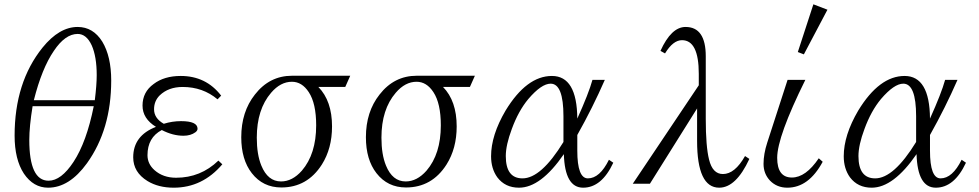

<svg xmlns="http://www.w3.org/2000/svg" viewBox="-20 -850 4519 886"><path d="M338.4 -725.6Q409.7 -725.6 452.1 -657.7Q493.2 -589.4 493.2 -478.5Q493.2 -252.4 381.3 -96.7Q299.8 16.1 202.1 16.1Q134.3 16.1 90.3 -48.8Q47.4 -114.3 47.4 -224.1Q47.4 -470.2 176.3 -630.4Q253.4 -725.6 338.4 -725.6ZM417.5 -387.7Q426.3 -458.5 426.3 -503.4Q426.3 -588.4 403.3 -640.6Q378.9 -693.4 338.4 -693.4Q280.8 -693.4 228.5 -615.2Q173.3 -534.7 136.2 -387.7ZM130.4 -359.9Q115.2 -266.6 115.2 -204.1Q115.2 -16.1 204.1 -16.1Q262.2 -16.1 319.3 -103Q379.4 -194.3 412.6 -359.9Z M1005.9 -91.8Q914.1 16.1 781.7 16.1Q710.9 16.1 660.6 -14.6Q594.7 -55.2 594.7 -124Q594.7 -224.1 699.7 -264.6Q637.7 -302.7 637.7 -362.8Q637.7 -425.3 689 -462.4Q737.8 -499.5 814 -499.5Q930.7 -499.5 1000.5 -408.7L983.9 -391.6Q916 -448.7 822.8 -448.7Q757.3 -448.7 716.8 -409.7Q690.9 -383.8 690.9 -345.7Q690.9 -304.2 735.8 -278.8Q774.9 -291 815.4 -291Q891.6 -291 891.6 -255.9Q891.6 -247.1 881.8 -239.7Q859.9 -223.6 826.7 -223.6Q777.3 -223.6 726.6 -250Q660.6 -215.3 660.6 -133.8Q660.6 -93.8 692.9 -64.9Q732.4 -29.8 792.5 -29.8Q905.8 -29.8 987.8 -108.9Z M1573.2 -448.7H1449.2Q1512.2 -384.3 1512.2 -266.6Q1512.2 -165 1465.3 -90.8Q1397.9 15.1 1278.3 15.1Q1193.4 15.1 1142.1 -50.8Q1093.3 -113.3 1093.3 -216.8Q1093.3 -334 1156.2 -413.6Q1223.6 -500.5 1328.1 -500.5H1596.2ZM1327.1 -472.7Q1274.4 -472.7 1231 -421.9Q1165 -345.2 1165 -214.8Q1165 -136.7 1186 -85.9Q1215.8 -12.7 1276.9 -12.7Q1329.1 -12.7 1373 -62.5Q1439 -139.2 1439 -271.5Q1439 -373 1404.8 -424.8Q1373.5 -472.7 1327.1 -472.7Z M2148.4 -448.7H2024.4Q2087.4 -384.3 2087.4 -266.6Q2087.4 -165 2040.5 -90.8Q1973.1 15.1 1853.5 15.1Q1768.6 15.1 1717.3 -50.8Q1668.5 -113.3 1668.5 -216.8Q1668.5 -334 1731.4 -413.6Q1798.8 -500.5 1903.3 -500.5H2171.4ZM1902.3 -472.7Q1849.6 -472.7 1806.2 -421.9Q1740.2 -345.2 1740.2 -214.8Q1740.2 -136.7 1761.2 -85.9Q1791 -12.7 1852.1 -12.7Q1904.3 -12.7 1948.2 -62.5Q2014.2 -139.2 2014.2 -271.5Q2014.2 -373 1980 -424.8Q1948.7 -472.7 1902.3 -472.7Z M2810.1 -99.1Q2756.3 16.1 2670.9 16.1Q2586.4 16.1 2582 -138.7Q2475.6 16.1 2375 16.1Q2311 16.1 2274.9 -31.7Q2246.1 -71.8 2246.1 -128.9Q2246.1 -226.1 2313 -339.8Q2410.2 -499.5 2526.9 -499.5Q2642.6 -499.5 2644 -302.7Q2696.8 -419.4 2713.9 -481.4H2771Q2714.8 -353 2644 -227.1V-154.8Q2644 -26.9 2692.9 -26.9Q2747.6 -26.9 2790 -112.8ZM2580.1 -194.8V-313.5Q2580.1 -463.9 2521 -463.9Q2478.5 -463.9 2418 -393.1Q2372.1 -337.9 2341.8 -254.9Q2314 -180.7 2314 -129.9Q2314 -26.9 2391.1 -26.9Q2477.1 -26.9 2580.1 -194.8Z M3204.6 -456.5V-509.3Q3204.6 -664.6 3127 -664.6Q3085.9 -664.6 3048.8 -603.5L3027.8 -615.2Q3077.6 -725.6 3143.6 -725.6Q3236.8 -725.6 3236.8 -590.3V-301.8Q3236.8 -173.8 3252 -113.8Q3268.1 -46.9 3315.9 -46.9Q3371.1 -46.9 3418 -129.9L3438 -116.7Q3376.5 16.1 3298.8 16.1Q3196.8 16.1 3196.8 -199.7V-349.6L2979 -2H2899.9Z M3614.3 -481.4H3696.3Q3566.4 -219.2 3566.4 -121.6Q3566.4 -30.8 3634.3 -30.8Q3698.2 -30.8 3758.3 -119.6L3776.4 -103.5Q3711.9 16.1 3613.3 16.1Q3564.9 16.1 3533.2 -16.6Q3503.4 -48.3 3503.4 -93.8Q3503.4 -139.2 3520.5 -191.9ZM3733.4 -830.1 3798.3 -805.2 3689.5 -599.1 3661.6 -609.9Z M4437.5 -99.1Q4383.8 16.1 4298.3 16.1Q4213.9 16.1 4209.5 -138.7Q4103 16.1 4002.4 16.1Q3938.5 16.1 3902.3 -31.7Q3873.5 -71.8 3873.5 -128.9Q3873.5 -226.1 3940.4 -339.8Q4037.6 -499.5 4154.3 -499.5Q4270 -499.5 4271.5 -302.7Q4324.2 -419.4 4341.3 -481.4H4398.4Q4342.3 -353 4271.5 -227.1V-154.8Q4271.5 -26.9 4320.3 -26.9Q4375 -26.9 4417.5 -112.8ZM4207.5 -194.8V-313.5Q4207.5 -463.9 4148.4 -463.9Q4106 -463.9 4045.4 -393.1Q3999.5 -337.9 3969.2 -254.9Q3941.4 -180.7 3941.4 -129.9Q3941.4 -26.9 4018.6 -26.9Q4104.5 -26.9 4207.5 -194.8Z"/></svg>

Font: I.MingCP
Style: Regular
Weight: 400
Designer: I.Font Project
Version: Version 8.000; Sep 06, 2022